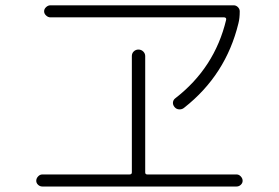

<svg xmlns="http://www.w3.org/2000/svg" viewBox="-20 -718 1040 716"><path d="M633.8 -351.6Q780.3 -464.8 823.2 -643.6Q825.2 -652.3 816.4 -653.3H168Q159.2 -653.3 151.9 -660.2Q144.5 -667 144.5 -675.8Q144.5 -684.6 151.9 -691.4Q159.2 -698.2 168 -698.2H851.6Q860.4 -698.2 867.2 -691.4Q874 -684.6 874 -675.8Q874 -649.4 869.1 -630.9Q822.3 -438.5 667 -316.4Q659.2 -309.6 648.4 -310.1Q637.7 -310.5 630.9 -318.8Q624 -327.1 625 -336.4Q626 -345.7 633.8 -351.6ZM137.7 -22.5Q128.9 -22.5 122.1 -28.8Q115.2 -35.2 115.2 -43.9Q115.2 -52.7 122.1 -60.1Q128.9 -67.4 137.7 -67.4H462.9Q471.7 -67.4 471.7 -75.2V-508.8Q471.7 -519.5 479 -526.4Q486.3 -533.2 496.1 -533.2Q506.8 -533.2 514.2 -525.9Q521.5 -518.6 521.5 -508.8V-75.2Q521.5 -67.4 529.3 -67.4H862.3Q871.1 -67.4 877.9 -60.1Q884.8 -52.7 884.8 -43.9Q884.8 -35.2 877.9 -28.8Q871.1 -22.5 862.3 -22.5Z"/></svg>

Font: Rounded Mgen+ 1m light
Style: Regular
Weight: 200
Designer: [Source Han Sans]
Ryoko NISHIZUKA  (kana & ideographs); Paul D. Hunt (Latin, Greek & Cyrillic); Wenlong ZHANG  (bopomofo
Version: Version 1.059.20150602